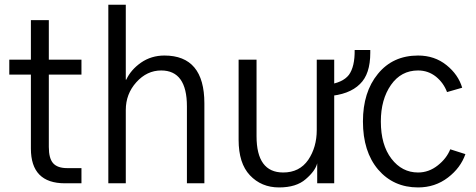

<svg xmlns="http://www.w3.org/2000/svg" viewBox="-20 -779 2021 816"><path d="M19.5 -461.9Q19.5 -477.5 19.5 -525.4Q42 -525.4 111.3 -525.4Q111.3 -567.4 111.3 -693.4Q129.9 -693.4 187.5 -693.4Q187.5 -651.4 187.5 -525.4Q222.7 -525.4 326.2 -525.4Q326.2 -509.8 326.2 -461.9Q292 -461.9 187.5 -461.9Q187.5 -384.8 187.5 -154.3Q187.5 -105.5 206.1 -85Q224.6 -64.5 265.6 -64.5Q286.1 -64.5 326.2 -64.5Q326.2 -47.9 326.2 0Q308.6 0 255.9 0Q111.3 0 111.3 -147.5Q111.3 -252 111.3 -461.9Q87.9 -461.9 19.5 -461.9Z M440.4 0Q440.4 -189.5 440.4 -758.8Q459 -758.8 514.6 -758.8Q514.6 -678.7 514.6 -440.4Q514.6 -440.4 516.6 -440.4Q536.1 -482.4 579.1 -512.7Q623 -543 678.7 -543Q848.6 -543 848.6 -339.8Q848.6 -226.6 848.6 0Q830.1 0 774.4 0Q774.4 -82 774.4 -327.1Q774.4 -479.5 665 -479.5Q604.5 -479.5 559.6 -429.7Q514.6 -379.9 514.6 -311.5Q514.6 -208 514.6 0Q496.1 0 440.4 0Z M994.1 -184.6Q994.1 -269.5 994.1 -525.4Q1012.7 -525.4 1070.3 -525.4Q1070.3 -444.3 1070.3 -200.2Q1070.3 -45.9 1183.6 -45.9Q1252.9 -45.9 1290 -99.6Q1326.2 -153.3 1326.2 -226.6Q1326.2 -326.2 1326.2 -525.4Q1344.7 -525.4 1400.4 -525.4Q1400.4 -393.6 1400.4 0Q1381.8 0 1328.1 0Q1328.1 -21.5 1328.1 -85Q1320.3 -52.7 1279.3 -17.6Q1239.3 17.6 1166 17.6Q1090.8 17.6 1042 -34.2Q994.1 -85 994.1 -184.6ZM1371.1 -370.1Q1371.1 -382.8 1371.1 -418.9Q1436.5 -426.8 1462.9 -460.9Q1488.3 -496.1 1487.3 -566.4Q1509.8 -566.4 1553.7 -566.4Q1553.7 -560.5 1553.7 -554.7Q1553.7 -463.9 1509.8 -421.9Q1463.9 -376 1371.1 -370.1Z M1522.5 -262.7Q1522.5 -387.7 1585.9 -464.8Q1649.4 -543 1756.8 -543Q1827.1 -543 1877.9 -502Q1927.7 -461.9 1944.3 -406.2Q1922.9 -400.4 1879.9 -387.7Q1865.2 -426.8 1833 -453.1Q1799.8 -479.5 1756.8 -479.5Q1684.6 -479.5 1641.6 -418Q1598.6 -356.4 1598.6 -262.7Q1598.6 -163.1 1643.6 -104.5Q1688.5 -45.9 1756.8 -45.9Q1802.7 -45.9 1840.8 -76.2Q1877.9 -105.5 1893.6 -144.5Q1915 -137.7 1958 -124Q1937.5 -65.4 1883.8 -24.4Q1829.1 17.6 1756.8 17.6Q1652.3 17.6 1586.9 -58.6Q1522.5 -134.8 1522.5 -262.7Z"/></svg>

Font: Gothic A1
Style: Regular
Weight: 400
Designer: HanYang I&C Co.,Ltd.
Version: Version 2.50